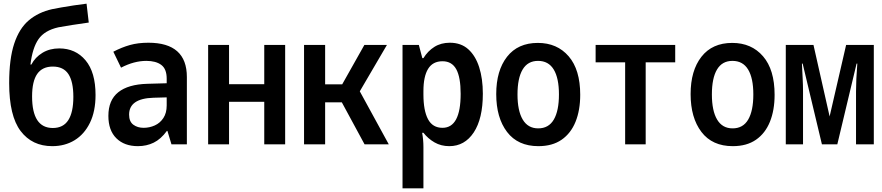

<svg xmlns="http://www.w3.org/2000/svg" viewBox="-20 -787 4810 1047"><path d="M265 10Q155 10 92.5 -72.5Q30 -155 30 -334Q30 -466 57.5 -549Q85 -632 137 -676Q189 -720 264 -737Q283 -741 314.5 -746.5Q346 -752 382 -757.5Q418 -763 452 -767L464 -664Q419 -658 372 -650.5Q325 -643 298 -638Q223 -621 190 -573.5Q157 -526 146 -435H151Q172 -475 211.5 -499Q251 -523 303 -523Q392 -523 446.5 -458Q501 -393 501 -269Q501 -180 470.5 -117.5Q440 -55 387 -22.5Q334 10 265 10ZM268 -89Q325 -89 352.5 -132Q380 -175 380 -259Q380 -342 353 -383Q326 -424 268 -424Q211 -424 183 -384Q155 -344 155 -261Q155 -89 268 -89Z M732 10Q658 10 614.5 -33Q571 -76 571 -155Q571 -241 625 -284Q679 -327 783 -330L889 -333V-358Q889 -411 859.5 -433Q830 -455 778 -455Q711 -455 640 -418L598 -505Q644 -529 688.5 -541.5Q733 -554 789 -554Q999 -554 999 -367V0H915L893 -73H890Q857 -28 818 -9Q779 10 732 10ZM763 -90Q795 -90 824 -103Q853 -116 871 -143.5Q889 -171 889 -212V-256L817 -254Q684 -250 684 -162Q684 -124 707 -107Q730 -90 763 -90Z M1115 0V-542H1229V-328H1421V-542H1535V0H1421V-232H1229V0Z M1638 0V-542H1753V-327H1846L1967 -542H2090L1942 -289L2100 0H1968L1844 -229H1753V0Z M2175 240V-542H2264L2283 -470H2289Q2313 -509 2349 -531.5Q2385 -554 2433 -554Q2494 -554 2533.5 -518.5Q2573 -483 2593 -420.5Q2613 -358 2613 -276Q2613 -140 2563.5 -65Q2514 10 2430 10Q2385 10 2349.5 -10.5Q2314 -31 2289 -63H2282Q2289 -25 2289 15V240ZM2393 -90Q2492 -90 2492 -275Q2492 -366 2468 -409.5Q2444 -453 2393 -453Q2340 -453 2314.5 -411.5Q2289 -370 2289 -290V-272Q2289 -184 2314 -137Q2339 -90 2393 -90Z M2916 10Q2804 10 2745 -67.5Q2686 -145 2686 -274Q2686 -402 2745 -477.5Q2804 -553 2913 -553Q3018 -553 3081 -480Q3144 -407 3144 -270Q3144 -186 3118.5 -123Q3093 -60 3042.5 -25Q2992 10 2916 10ZM2915 -87Q2972 -87 3000 -135Q3028 -183 3028 -272Q3028 -361 2999.5 -408Q2971 -455 2914 -455Q2858 -455 2830 -408Q2802 -361 2802 -272Q2802 -183 2830.5 -135Q2859 -87 2915 -87Z M3389 0V-447H3228V-542H3662V-447H3501V0Z M3976 10Q3864 10 3805 -67.5Q3746 -145 3746 -274Q3746 -402 3805 -477.5Q3864 -553 3973 -553Q4078 -553 4141 -480Q4204 -407 4204 -270Q4204 -186 4178.5 -123Q4153 -60 4102.5 -25Q4052 10 3976 10ZM3975 -87Q4032 -87 4060 -135Q4088 -183 4088 -272Q4088 -361 4059.5 -408Q4031 -455 3974 -455Q3918 -455 3890 -408Q3862 -361 3862 -272Q3862 -183 3890.5 -135Q3919 -87 3975 -87Z M4265 0V-542H4416L4504 -152L4594 -542H4745V0H4648V-288Q4648 -349 4655 -440H4651L4546 0H4462L4357 -440H4353Q4355 -399 4357 -360Q4359 -321 4359 -289V0Z"/></svg>

Font: Noto Sans Mono Condensed SemiBold
Style: Regular
Weight: 600
Width: 3
Designer: Monotype Design Team
Foundry: Monotype Imaging Inc.
Version: Version 2.014